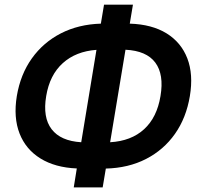

<svg xmlns="http://www.w3.org/2000/svg" viewBox="-20 -779 858 830"><path d="M298.8 31.2 312 -50.8Q218.3 -54.7 154.8 -94Q91.3 -133.3 64.5 -202.1Q37.6 -271 52.7 -363.8Q68.4 -457.5 117.7 -526.6Q167 -595.7 243.2 -634.8Q319.3 -673.8 416 -676.8L429.7 -758.8H554.7L541 -676.8Q636.7 -673.8 700 -634.8Q763.2 -595.7 789.8 -526.6Q816.4 -457.5 800.8 -363.8Q785.2 -269.5 736.3 -200.2Q687.5 -130.9 611.3 -91.8Q535.2 -52.7 437.5 -50.3L423.8 31.2ZM522.5 -564 456.1 -164.1Q547.4 -169.4 603 -220.5Q658.7 -271.5 673.8 -363.8Q689.5 -457 651.4 -508.3Q613.3 -559.6 522.5 -564ZM331.1 -164.1 397 -563.5Q308.1 -557.1 251.5 -506.1Q194.8 -455.1 179.7 -363.8Q164.1 -271.5 203.1 -220.5Q242.2 -169.4 331.1 -164.1Z"/></svg>

Font: Inter Display SemiBold
Style: Italic
Weight: 600
Italic angle: -9.39999°
Designer: Rasmus Andersson
Foundry: rsms
Version: Version 4.000;git-a52131595